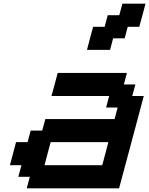

<svg xmlns="http://www.w3.org/2000/svg" viewBox="-20 -1020 808 1040"><path d="M125 0H625Q647.5 -83 692.1 -250Q736.8 -417 758.8 -500H696.3L713.4 -562.5H650.9L667.5 -625H292.5Q287.1 -604 275.9 -562.3Q264.6 -520.5 258.8 -500H571.3L554.7 -437.5H617.2L600.6 -375H225.6L208.5 -312.5H146L129.4 -250H66.9Q61.5 -229 50.3 -187.3Q39.1 -145.5 33.7 -125H96.2L79.1 -62.5H141.6ZM533.7 -125H221.2Q226.6 -145.5 237.5 -187.3Q248.5 -229 254.4 -250H566.9Q561.5 -229 550.5 -187.3Q539.6 -145.5 533.7 -125ZM451.2 -750H576.2L592.8 -812.5H655.3L671.9 -875H734.4Q740.2 -895.5 751.5 -937.3Q762.7 -979 768.1 -1000H643.1L626 -937.5H563.5L546.9 -875H484.4Q478.5 -854 467.5 -812.5Q456.5 -771 451.2 -750Z"/></svg>

Font: Faithful 32x
Style: Oblique
Weight: 400
Foundry: Faithful Resource Pack
Version: Version 1.0; January 27, 2023